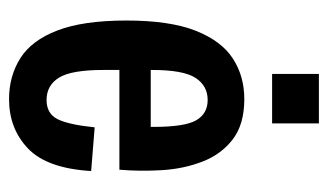

<svg xmlns="http://www.w3.org/2000/svg" viewBox="-174 -556 742 435"><g transform="rotate(90 197.5 -339.0)"><path d="M205 12Q153 12 112.5 -13.5Q72 -39 49.5 -97.5Q27 -156 27 -254Q27 -352 50 -410.5Q73 -469 113 -495Q153 -521 205 -521Q262 -521 296 -495Q330 -469 346.5 -426.5Q363 -384 366 -334.5Q369 -285 365 -238H139V-202Q139 -129 156.5 -101Q174 -73 207 -73Q238 -73 250.5 -98Q263 -123 269 -182L368 -174Q362 -74 317 -31Q272 12 205 12ZM139 -312V-309H268V-315Q268 -386 253 -412Q238 -438 207 -438Q175 -438 157 -410.5Q139 -383 139 -312ZM148 -584V-690H260V-584Z"/></g></svg>

Font: Special Gothic Condensed Medium
Style: Regular
Weight: 500
Width: 3
Designer: Alistair McCready
Foundry: Monolith
Version: Version 1.000; ttfautohint (v1.8.4.7-5d5b)